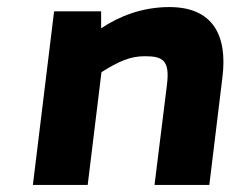

<svg xmlns="http://www.w3.org/2000/svg" viewBox="-20 -523 680 543"><path d="M228 0 267 -319C317 -350 348 -364 390 -364C441 -364 461 -352 452 -282L417 0H572L609 -304C624 -423 582 -503 459 -503C382 -503 317 -477 266 -443V-491H133L73 0Z"/></svg>

Font: Falling Sky
Style: ExBdObl
Weight: 400
Designer: Paul D. Hunt
Foundry: Adobe Systems Incorporated
Version: Version 1.02